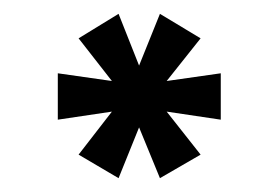

<svg xmlns="http://www.w3.org/2000/svg" viewBox="-20 -628 405 279"><path d="M152.3 -369.1 182.1 -442.9 212.4 -369.1 271.5 -403.3 222.2 -465.8 300.8 -454.1V-521.5L222.2 -510.3L271.5 -572.3L212.4 -607.9L182.1 -532.7L152.3 -607.9L94.2 -572.3L142.6 -510.3L64 -521.5V-454.1L142.6 -465.8L94.2 -403.3Z"/></svg>

Font: Now Black
Style: Regular
Weight: 400
Designer: Alfredo Marco Pradil
Foundry: Alfredo Marco Pradil
Version: Version 1.200;hotconv 1.0.109;makeotfexe 2.5.65596